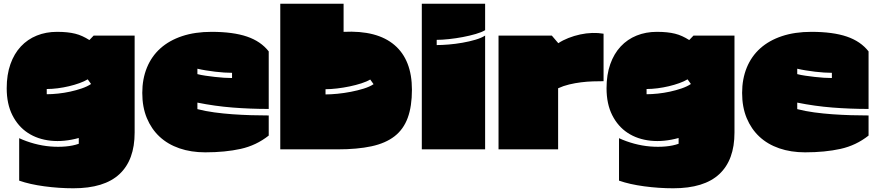

<svg xmlns="http://www.w3.org/2000/svg" viewBox="-20 -757 4710 1031"><path d="M16 -283Q16 -356 36 -412.5Q56 -469 92 -507.5Q128 -546 177.5 -566Q227 -586 286 -586Q316 -586 340 -583.5Q364 -581 384 -576Q404 -571 422.5 -562.5Q441 -554 460 -542L483 -566H703V-45Q703 102 621.5 178Q540 254 374 254Q297 254 218.5 243.5Q140 233 83 213V-15Q122 3 165 14.5Q208 26 250.5 29.5Q293 33 332.5 29.5Q372 26 403 15V-16Q323 6 252.5 -1.5Q182 -9 129.5 -43.5Q77 -78 46.5 -138.5Q16 -199 16 -283ZM469 -306 451 -331Q433 -320 406.5 -310.5Q380 -301 350.5 -294Q321 -287 290 -283Q259 -279 231 -279V-251Q259 -251 292 -254.5Q325 -258 357 -265Q389 -272 418.5 -282Q448 -292 469 -306Z M744 -258Q744 -333 769 -394Q794 -455 841.5 -497.5Q889 -540 958 -563Q1027 -586 1116 -586Q1232 -586 1306.5 -560.5Q1381 -535 1423 -481V-172Q1324 -172 1229 -179.5Q1134 -187 1040 -206V-171Q1083 -160 1131 -153.5Q1179 -147 1228.5 -143.5Q1278 -140 1327.5 -138.5Q1377 -137 1423 -137V-29Q1356 24 1272.5 42.5Q1189 61 1082 61Q1006 61 943.5 39.5Q881 18 837 -23Q793 -64 768.5 -123Q744 -182 744 -258ZM1040 -388V-359Q1059 -354 1083.5 -350.5Q1108 -347 1133.5 -344Q1159 -341 1183 -339.5Q1207 -338 1226 -338V-366Q1207 -366 1183.5 -367.5Q1160 -369 1135.5 -372Q1111 -375 1086 -379Q1061 -383 1040 -388Z M1792 45H1485V-737H1825V-586Q2005 -595 2098.5 -515Q2192 -435 2192 -275Q2192 -186 2169.5 -124.5Q2147 -63 2099 -25.5Q2051 12 1975 28.5Q1899 45 1792 45ZM1986 -305 1968 -330Q1950 -319 1920.5 -309.5Q1891 -300 1857.5 -293Q1824 -286 1790 -282Q1756 -278 1728 -278V-250Q1756 -250 1792 -253.5Q1828 -257 1864 -264Q1900 -271 1932.5 -281Q1965 -291 1986 -305Z M2585 45H2245V-737H2585V-595Q2567 -584 2534.5 -574.5Q2502 -565 2465 -558Q2428 -551 2390.5 -547Q2353 -543 2325 -543V-515Q2353 -515 2389.5 -518Q2426 -521 2463 -527.5Q2500 -534 2532.5 -543.5Q2565 -553 2585 -566Z M2978 -525Q3002 -541 3032.5 -553Q3063 -565 3095.5 -572Q3128 -579 3160 -580Q3192 -581 3221 -576V-321Q3194 -321 3163 -320Q3132 -319 3100 -315Q3068 -311 3036.5 -303.5Q3005 -296 2977 -283V45H2657V-566H2943Z M3237 -283Q3237 -356 3257 -412.5Q3277 -469 3313 -507.5Q3349 -546 3398.5 -566Q3448 -586 3507 -586Q3537 -586 3561 -583.5Q3585 -581 3605 -576Q3625 -571 3643.5 -562.5Q3662 -554 3681 -542L3704 -566H3924V-45Q3924 102 3842.5 178Q3761 254 3595 254Q3518 254 3439.5 243.5Q3361 233 3304 213V-15Q3343 3 3386 14.5Q3429 26 3471.5 29.5Q3514 33 3553.5 29.5Q3593 26 3624 15V-16Q3544 6 3473.5 -1.5Q3403 -9 3350.5 -43.5Q3298 -78 3267.5 -138.5Q3237 -199 3237 -283ZM3690 -306 3672 -331Q3654 -320 3627.5 -310.5Q3601 -301 3571.5 -294Q3542 -287 3511 -283Q3480 -279 3452 -279V-251Q3480 -251 3513 -254.5Q3546 -258 3578 -265Q3610 -272 3639.5 -282Q3669 -292 3690 -306Z M3965 -258Q3965 -333 3990 -394Q4015 -455 4062.5 -497.5Q4110 -540 4179 -563Q4248 -586 4337 -586Q4453 -586 4527.5 -560.5Q4602 -535 4644 -481V-172Q4545 -172 4450 -179.5Q4355 -187 4261 -206V-171Q4304 -160 4352 -153.5Q4400 -147 4449.5 -143.5Q4499 -140 4548.5 -138.5Q4598 -137 4644 -137V-29Q4577 24 4493.5 42.5Q4410 61 4303 61Q4227 61 4164.5 39.5Q4102 18 4058 -23Q4014 -64 3989.5 -123Q3965 -182 3965 -258ZM4261 -388V-359Q4280 -354 4304.5 -350.5Q4329 -347 4354.5 -344Q4380 -341 4404 -339.5Q4428 -338 4447 -338V-366Q4428 -366 4404.5 -367.5Q4381 -369 4356.5 -372Q4332 -375 4307 -379Q4282 -383 4261 -388Z"/></svg>

Font: ChangwonDangamAsac Bold
Style: Regular
Weight: 700
Designer: Choi Chi-young, Lee Youngbeen, Kim Jungjin, Yoon Jihee, Han Dohee
Foundry: YoonDesign Inc.
Version: Version 1.010;Build 20210623